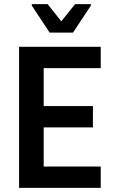

<svg xmlns="http://www.w3.org/2000/svg" viewBox="-20 -916 558 936"><path d="M73 0V-688H471V-584H193V-399H433V-295H193V-104H471V0ZM222 -757 135 -889V-896H212L279 -812L346 -896H423V-889L336 -757Z"/></svg>

Font: Saira Semi Condensed Medium
Style: Regular
Weight: 500
Width: 4
Designer: Hector Gatti with collaboration of the Omnibus-Type team
Foundry: Omnibus-Type
Version: Version 1.001; ttfautohint (v1.8)